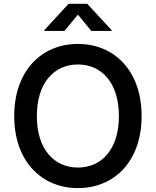

<svg xmlns="http://www.w3.org/2000/svg" viewBox="-20 -965 807 995"><path d="M383.8 9.8C573.2 9.8 713.9 -129.9 713.9 -363.3C713.9 -597.2 573.2 -737.3 383.8 -737.3C194.3 -737.3 53.7 -597.2 53.7 -363.3C53.7 -130.4 194.3 9.8 383.8 9.8ZM383.8 -96.7C261.2 -96.7 170.9 -190.9 170.9 -363.3C170.9 -536.6 261.2 -630.9 383.8 -630.9C506.3 -630.9 596.2 -536.6 596.2 -363.3C596.2 -190.4 506.3 -96.7 383.8 -96.7ZM314 -804.7 383.8 -889.2 453.1 -804.7H558.6V-808.6L432.1 -945.3H335.4L209.5 -808.6V-804.7Z"/></svg>

Font: Raveo Medium
Style: Regular
Weight: 500
Designer: Jakub Foglar, Rasmus Andersson (Inter)
Foundry: Jakubfoglar.com
Version: Version 1.100;Glyphs 3.2.3 (3260)